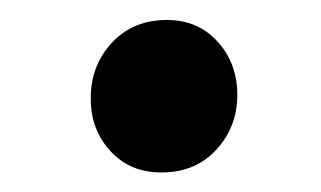

<svg xmlns="http://www.w3.org/2000/svg" viewBox="-20 -437 321 192"><path d="M70.8 -337.9Q70.3 -370.1 90.8 -393.1Q111.3 -416 144 -417Q176.3 -418 196.5 -396.5Q216.8 -375 217.3 -343.8Q217.8 -311 197 -288.1Q176.3 -265.1 143.6 -264.6Q111.3 -263.7 91.1 -285.2Q70.8 -306.6 70.8 -337.9Z"/></svg>

Font: Roboto Condensed
Style: Bold Italic
Weight: 700
Italic angle: -12°
Designer: Christian Robertson
Foundry: Google
Version: Version 3.0